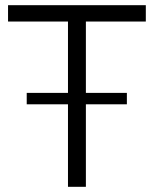

<svg xmlns="http://www.w3.org/2000/svg" viewBox="-20 -720 593 740"><path d="M542 -637H311V-362H469V-318H311V0H242V-318H83V-362H242V-637H11V-700H542Z"/></svg>

Font: Gontserrat Light
Style: Regular
Weight: 300
Designer: Julieta Ulanovsky
Foundry: Julieta Ulanovsky
Version: Version 6.001